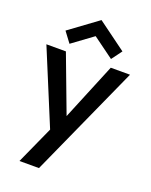

<svg xmlns="http://www.w3.org/2000/svg" viewBox="-154 -709 786 999"><g transform="rotate(20 239.0 -209.5)"><path d="M231 -95.5 361 -410.5H467.5L188.5 208H80.5L174.5 0L4.5 -410.5H112.5ZM346.5 -453.5 231 -538 116.5 -454 73.5 -511.5 231 -627 389 -511Z"/></g></svg>

Font: League Spartan Medium
Style: Regular
Weight: 500
Foundry: The League of Moveable Type
Version: Version 2.002